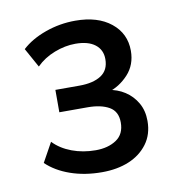

<svg xmlns="http://www.w3.org/2000/svg" viewBox="-58 -764 517 549"><g transform="rotate(-10 200.0 -489.0)"><path d="M196 -269Q146 -269 104.5 -283.5Q63 -298 36 -324L67 -380Q88 -358 120 -346Q152 -334 189 -334Q225 -334 249 -350Q273 -366 273 -400Q273 -432 249.5 -445.5Q226 -459 187 -459H105V-524H175Q215 -524 238 -539Q261 -554 261 -586Q261 -613 241 -628.5Q221 -644 184 -644Q154 -644 123 -632Q92 -620 70 -598L39 -654Q66 -679 108 -694Q150 -709 195 -709Q260 -709 298.5 -678Q337 -647 337 -597Q337 -556 311.5 -528.5Q286 -501 252 -491V-498Q280 -494 301.5 -480Q323 -466 336 -443.5Q349 -421 349 -391Q349 -352 328.5 -324.5Q308 -297 274 -283Q240 -269 196 -269Z"/></g></svg>

Font: Nunito Sans 12pt ExtraLight 11pt Medium
Style: Regular
Weight: 500
Version: Version 3.101;gftools[0.9.27]